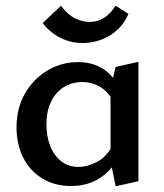

<svg xmlns="http://www.w3.org/2000/svg" viewBox="-20 -645 575 674"><path d="M230 8Q172 8 128.5 -18.5Q85 -45 61.5 -91.5Q38 -138 38 -198Q38 -264 67 -315.5Q96 -367 145.5 -397Q195 -427 255 -427Q291 -427 320.5 -414.5Q350 -402 371 -378.5Q392 -355 403 -322L378 -289Q360 -323 331.5 -340Q303 -357 269 -357Q232 -357 203 -338.5Q174 -320 158.5 -286.5Q143 -253 143 -208Q143 -166 156.5 -132Q170 -98 195.5 -78.5Q221 -59 256 -59Q286 -59 319.5 -76Q353 -93 376 -135L412 -115Q390 -74 363 -46.5Q336 -19 303 -5.5Q270 8 230 8ZM386 9 368 -80V-336L386 -410L466 -428V-9ZM269 -494Q228 -494 191.5 -512.5Q155 -531 130 -564L194 -625Q219 -592 245 -580Q271 -568 294 -568Q323 -568 345 -582Q367 -596 386 -625L431 -596Q408 -545 364 -519.5Q320 -494 269 -494Z"/></svg>

Font: Ysabeau Infant SemiBold
Style: Regular
Weight: 600
Designer: Christian Thalmann (Catharsis Fonts)
Version: Version 2.002; featfreeze: ss01,ss02,lnum